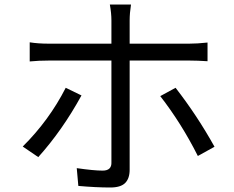

<svg xmlns="http://www.w3.org/2000/svg" viewBox="-20 -804 1040 853"><path d="M342 -380Q257 -225 150 -106L81 -153Q198 -269 272 -414ZM760 -414Q857 -289 933 -152L859 -111Q786 -256 692 -377ZM112 -616Q149 -610 197 -610H475V-713Q475 -745 468 -784H562Q556 -745 556 -713V-610H820Q856 -610 902 -615V-532Q857 -535 821 -535H556V-527Q556 -406 556 -50Q556 -11 536 9Q516 29 470 29Q407 29 328 22L321 -57Q397 -46 436 -46Q477 -46 475 -84Q475 -165 475 -527V-535H198Q152 -535 112 -531Z"/></svg>

Font: Gothic Nguyen
Style: Regular
Weight: 400
Designer: MORI Takayuki
Version: Version 1.220;July 21, 2023;FontCreator 14.0.0.2814 64-bit